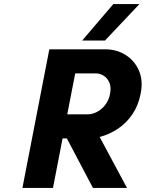

<svg xmlns="http://www.w3.org/2000/svg" viewBox="-20 -922 715 942"><path d="M90 0 222 -680H497Q552 -680 596 -652.5Q640 -625 661.5 -576Q683 -527 670 -462Q659 -405 630 -362Q601 -319 559.5 -291Q518 -263 469 -250L603 0H436L308 -243H287L240 0ZM310 -361H410Q432 -361 455 -372.5Q478 -384 496 -407Q514 -430 520 -462Q526 -493 517 -515.5Q508 -538 489.5 -550Q471 -562 449 -562H349ZM383 -723 536 -902H664L495 -723Z"/></svg>

Font: Teachers
Style: Italic
Weight: 400
Italic angle: -11°
Designer: Alfredo Marco Pradil, Chank Diesel
Version: Version 1.001